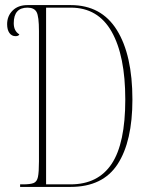

<svg xmlns="http://www.w3.org/2000/svg" viewBox="-20 -734 585 754"><path d="M59 0V-10H71Q98 -10 111.5 -15Q125 -20 129 -39Q133 -58 133 -100V-612Q133 -670 123.5 -687Q114 -704 88 -704Q34 -704 34 -643Q34 -612 56 -599Q53 -592 41 -592Q26 -592 17 -604.5Q8 -617 8 -639Q8 -671 29.5 -692.5Q51 -714 88 -714H258Q378 -714 439 -616Q500 -518 500 -343Q500 -179 442 -89.5Q384 0 257 0ZM257 -10Q365 -10 418.5 -90.5Q472 -171 472 -343Q472 -515 418.5 -609.5Q365 -704 258 -704H161V-10Z"/></svg>

Font: Noto Serif Display ExtraCondensed Thin
Style: Regular
Weight: 100
Width: 2
Designer: Monotype Design Team
Foundry: Monotype Imaging Inc.
Version: Version 2.009